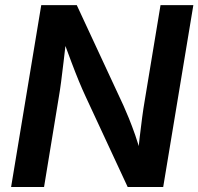

<svg xmlns="http://www.w3.org/2000/svg" viewBox="-20 -748 793 768"><path d="M24.4 0 145 -727.5H287.1L474.1 -325.2Q483.4 -304.7 495.6 -274.7Q507.8 -244.6 520.8 -207.8Q533.7 -170.9 544.9 -128.4L530.8 -117.7Q533.7 -155.3 538.6 -197.5Q543.5 -239.7 548.6 -277.8Q553.7 -315.9 558.1 -340.8L622.1 -727.5H753.4L632.8 0H490.7L322.3 -362.3Q309.1 -390.6 295.4 -423.8Q281.7 -457 265.6 -499.8Q249.5 -542.5 228.5 -599.6L246.6 -606Q240.2 -550.3 234.6 -503.2Q229 -456.1 224.4 -420.4Q219.7 -384.8 215.8 -362.8L156.2 0Z"/></svg>

Font: Inter 20pt SemiBold
Style: Italic
Weight: 600
Italic angle: -9.3988°
Version: Version 4.001;git-66647c0bb